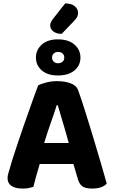

<svg xmlns="http://www.w3.org/2000/svg" viewBox="-20 -1087 660 1117"><path d="M407 -133H211Q200 -97 190.5 -62Q181 -27 174 0Q161 4 147 7Q133 10 113 10Q69 10 46.5 -5.5Q24 -21 24 -50Q24 -64 28 -77Q32 -90 37 -107Q44 -134 57 -174Q70 -214 85.5 -260.5Q101 -307 118 -356Q135 -405 151 -449.5Q167 -494 180 -531Q193 -568 202 -590Q217 -599 248.5 -607Q280 -615 311 -615Q356 -615 390.5 -602.5Q425 -590 435 -561Q454 -508 476 -438Q498 -368 520.5 -294Q543 -220 564 -148Q585 -76 601 -19Q590 -6 568.5 2Q547 10 517 10Q474 10 456.5 -5Q439 -20 431 -52ZM310 -475Q296 -430 275.5 -372.5Q255 -315 237 -255H380Q363 -318 345.5 -375.5Q328 -433 316 -475ZM359 -1067Q397 -1067 415.5 -1050.5Q434 -1034 434 -1013Q434 -996 426 -984Q418 -972 401 -955L339 -890Q308 -890 290 -904.5Q272 -919 272 -938Q272 -947 275.5 -956Q279 -965 289 -978ZM189 -752Q189 -797 223 -827.5Q257 -858 316 -858Q379 -858 413.5 -827.5Q448 -797 448 -752Q448 -707 413.5 -677.5Q379 -648 316 -648Q257 -648 223 -677.5Q189 -707 189 -752ZM283 -752Q283 -737 293 -728Q303 -719 317 -719Q334 -719 344 -728Q354 -737 354 -752Q354 -767 344 -776Q334 -785 317 -785Q303 -785 293 -776Q283 -767 283 -752Z"/></svg>

Font: Baloo Chettan 2
Style: Bold
Weight: 700
Designer: Maithili Shingre, Unnati Kotecha and Ek Type
Foundry: Ek Type
Version: Version 1.640;hotconv 1.0.111;makeotfexe 2.5.65597; ttfautoh